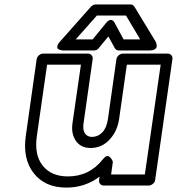

<svg xmlns="http://www.w3.org/2000/svg" viewBox="-20 -810 796 864"><path d="M96.2 -199.2 145 -543.9Q147 -554.7 156 -561.8Q165 -568.8 173.8 -568.8H376Q386.7 -568.8 392.6 -561Q398.4 -553.2 397 -543.9L356 -255.9Q351.6 -224.6 362.5 -209.2Q373.5 -193.8 395 -193.8Q422.4 -194.8 441.2 -215.1Q460 -235.4 465.8 -274.9L503.9 -543.9Q505.9 -554.7 514.9 -561.8Q523.9 -568.8 533.2 -568.8H734.9Q745.6 -568.8 751.5 -561Q757.3 -553.2 755.9 -543.9L678.2 0Q676.8 10.7 667.5 17.8Q658.2 24.9 648.9 24.9H446.8Q436 24.9 430.2 17.1Q424.3 9.3 425.8 0L428.2 -15.1Q362.3 34.2 278.8 34.2Q182.6 34.2 131.8 -30.5Q81.1 -95.2 96.2 -199.2ZM146 -199.2Q133.3 -113.8 171.9 -64.9Q210.4 -16.1 286.1 -16.1Q382.3 -16.1 443.8 -94.2Q451.7 -104.5 459 -106.9Q466.3 -109.4 471.4 -105.5Q476.6 -101.6 480.5 -96.2Q484.4 -90.8 486.3 -85.9L487.8 -81.1L480 -24.9H631.8L703.1 -519H550.8L516.1 -274.9Q508.3 -220.2 473.6 -182.4Q439 -144.5 388.2 -144Q343.8 -144 321.5 -176Q299.3 -208 306.2 -255.9L344.2 -519H191.9ZM250 -623 389.2 -779.8Q399.4 -790 411.1 -790H566.9Q578.6 -790 585 -779.8L680.2 -623Q681.2 -621.6 682.4 -618.9Q683.6 -616.2 684.8 -609.1Q686 -602.1 684.3 -596.9Q682.6 -591.8 675 -587.4Q667.5 -583 653.8 -583H515.1Q502 -583 496.1 -594.2L467.8 -646L424.8 -594.2Q417 -583 402.8 -583H264.2Q262.2 -583 259 -583.3Q255.9 -583.5 249.3 -585.7Q242.7 -587.9 239.5 -591.6Q236.3 -595.2 238.3 -603.5Q240.2 -611.8 250 -623ZM320.8 -632.8H397L456.1 -705.1Q463.4 -714.8 470.5 -718.3Q477.5 -721.7 482.2 -720Q486.8 -718.3 490.2 -715.1Q493.7 -711.9 495.1 -708.5L497.1 -705.1L536.1 -632.8H610.8L546.9 -740.2H416Z"/></svg>

Font: Trueno ExtraBold Outline
Style: Italic
Weight: 800
Width: 6
Designer: Julieta Ulanovsky
Foundry: Julieta Ulanovsky
Version: Version 3.001b | FøM Fix